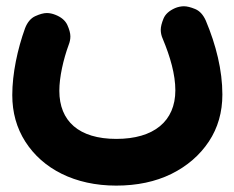

<svg xmlns="http://www.w3.org/2000/svg" viewBox="-20 -308 743 610"><path d="M349.1 281.7C415 281.7 473.6 269.5 524.4 244.6C574.7 219.7 614.7 185.1 643.6 141.6C672.4 98.1 686.5 48.3 686.5 -7.8C686.5 -84.5 666.5 -165 633.8 -242.7C625.5 -261.2 614.3 -273.4 600.1 -279.3C585.9 -285.2 573.7 -288.1 564.5 -288.1C555.2 -288.1 545.4 -286.1 536.1 -282.2C517.6 -273.9 505.4 -263.2 499.5 -249C493.7 -234.9 490.7 -222.7 490.7 -213.4C490.7 -204.1 492.7 -194.3 497.1 -184.6C521 -127.4 537.1 -71.3 537.1 -21C537.1 77.1 468.8 133.3 349.6 133.3C230.5 133.3 168.5 76.7 168.5 -19.5C168.5 -63 181.2 -119.1 198.2 -165.5C201.7 -174.3 203.6 -183.1 203.6 -192.4C203.6 -202.6 200.2 -214.8 193.8 -229C187 -243.2 174.3 -253.9 155.3 -261.2C146.5 -264.6 137.7 -266.6 128.9 -266.6C118.7 -266.6 106.4 -263.2 92.3 -256.8C78.1 -250.5 66.9 -237.3 59.6 -218.3C35.6 -151.9 19 -74.2 19 -5.9C19 49.3 32.7 98.6 60.5 142.1C115.7 228.5 217.8 281.7 349.1 281.7Z"/></svg>

Font: Mikhak ExtraBold
Style: Regular
Weight: 800
Designer: Amin Abedi
Version: Version 3.2